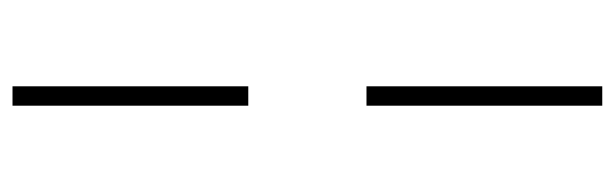

<svg xmlns="http://www.w3.org/2000/svg" viewBox="-358 -480 983 307"><g transform="rotate(90 133.5 -326.5)"><path d="M149 -421H118V-798H149ZM149 145H118V-232H149Z"/></g></svg>

Font: IBM Plex Sans JP ExtraLight
Style: Regular
Weight: 200
Designer: Mike Abbink; Paul van der Laan; Pieter van Rosmalen; Wujin Sim; Yejin Wi; Jinhee Kim; Boomi Park; Yona Kim; Kichan Ma
Foundry: Sandoll Inc.
Version: Version 1.001